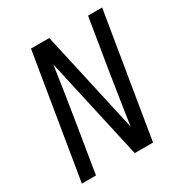

<svg xmlns="http://www.w3.org/2000/svg" viewBox="-171 -863 942 991"><g transform="rotate(-30 300.0 -367.5)"><path d="M32 0 153 -735H262L397 -129Q409 -207 420.5 -285Q432 -363 445 -441L493 -735H577L456 0H347L212 -606Q200 -528 188.5 -450Q177 -372 164 -294L116 0Z"/></g></svg>

Font: Iosevka Aile Oblique
Style: Regular
Weight: 400
Italic angle: -9°
Designer: Belleve Invis
Foundry: Belleve Invis
Version: Version 31.1.0; ttfautohint (v1.8.4)